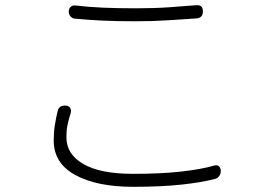

<svg xmlns="http://www.w3.org/2000/svg" viewBox="-20 -706 1040 740"><path d="M245 -662Q245 -673 252.5 -679.5Q260 -686 270 -685Q320 -679 375.5 -676.5Q431 -674 504 -674Q575 -674 631.5 -678Q688 -682 737 -686Q762 -688 762 -662Q762 -637 737 -635Q688 -632 630 -628Q572 -624 504 -624Q431 -624 377 -626.5Q323 -629 270 -634Q260 -634 252.5 -642Q245 -650 245 -661ZM234 -299Q245 -298 250 -290.5Q255 -283 253 -272Q245 -247 240.5 -226Q236 -205 236 -176Q236 -112 301 -74Q366 -36 493 -36Q598 -36 676 -44.5Q754 -53 806 -68Q817 -71 823.5 -65.5Q830 -60 831 -49V-46Q831 -36 824.5 -27Q818 -18 807 -16Q758 -3 679.5 5.5Q601 14 494 14Q353 14 270 -31.5Q187 -77 187 -165Q187 -197 191.5 -224.5Q196 -252 202 -277Q207 -301 234 -299Z"/></svg>

Font: Chiron GoRound TC L
Style: Regular
Weight: 300
Designer: Ryoko NISHIZUKA 西塚涼子 (kana, bopomofo & ideographs); Paul D. Hunt (Latin, Greek & Cyrillic); Sandoll Communications 산돌커뮤니
Foundry: Adobe
Version: Version 1.000;hotconv 1.1.1;makeotfexe 2.6.0